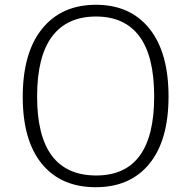

<svg xmlns="http://www.w3.org/2000/svg" viewBox="-20 -772 799 802"><path d="M155 -87.5C208.3 -22.5 283.3 10 380 10C476 10 550.7 -22.7 604 -88C657.3 -153.3 684 -247 684 -369C684 -491.7 657.3 -586.2 604 -652.5C550.7 -718.8 476.3 -752 381 -752C285 -752 210 -718.7 156 -652C102 -585.3 75 -490.3 75 -367C75 -245.7 101.7 -152.5 155 -87.5ZM624 -369C624 -149 543.3 -39 382 -39C217.3 -39 135 -149 135 -369C135 -480.3 155.8 -563.8 197.5 -619.5C239.2 -675.2 300.3 -703 381 -703C461 -703 521.5 -675.3 562.5 -620C603.5 -564.7 624 -481 624 -369Z"/></svg>

Font: Libre Franklin ExtraLight
Style: Regular
Weight: 275
Designer: Pablo Impallari, Rodrigo Fuenzalida
Foundry: Impallari Type
Version: Version 1.002; ttfautohint (v1.5)